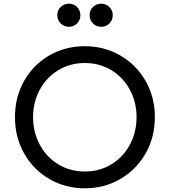

<svg xmlns="http://www.w3.org/2000/svg" viewBox="-20 -1007 918 1039"><path d="M61 -373Q61 -482 111 -570Q161 -658 247.5 -707.5Q334 -757 439 -757Q544 -757 630.5 -707Q717 -657 767.5 -569.5Q818 -482 818 -373Q818 -264 767.5 -176Q717 -88 630.5 -38Q544 12 439 12Q334 12 247.5 -38Q161 -88 111 -176Q61 -264 61 -373ZM439 -79Q519 -79 583 -118Q647 -157 683 -224.5Q719 -292 719 -373Q719 -454 683 -521Q647 -588 583 -627Q519 -666 439 -666Q359 -666 295 -627Q231 -588 195 -521Q159 -454 159 -373Q159 -292 195 -224.5Q231 -157 295 -118Q359 -79 439 -79ZM290 -925Q290 -951 308 -969Q326 -987 353 -987Q379 -987 397 -969Q415 -951 415 -925Q415 -898 397 -880Q379 -862 353 -862Q326 -862 308 -880.5Q290 -899 290 -925ZM528 -987Q554 -987 572 -969Q590 -951 590 -925Q590 -898 572 -880Q554 -862 528 -862Q501 -862 483 -880.5Q465 -899 465 -925Q465 -951 483 -969Q501 -987 528 -987Z"/></svg>

Font: Eudoxus Sans Medium
Style: Regular
Weight: 500
Designer: Stijn de Vries
Foundry: tokotype
Version: Version 2.005